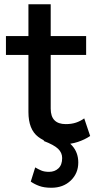

<svg xmlns="http://www.w3.org/2000/svg" viewBox="-20 -670 445 905"><path d="M377 -112 405 -29Q380 -12 347 -1Q314 10 276 10Q206 10 160 -25Q114 -60 114 -142V-411H8V-500H114V-650H219V-500H386V-411H219V-158Q219 -85 290 -85Q317 -85 338 -92Q359 -99 377 -112ZM185 -6 227 -32Q291 -16 320 16.5Q349 49 349 96Q349 147 313.5 181Q278 215 222 215Q188 215 165 206.5Q142 198 125 186L146 119Q159 127 174 133.5Q189 140 211 140Q238 140 255.5 123.5Q273 107 273 75Q273 50 254 31.5Q235 13 185 -6Z"/></svg>

Font: Prodigy Sans Medium
Style: Regular
Weight: 500
Designer: Wei Huang
Foundry: Wei Huang
Version: Version 1.003; ttfautohint (v1.8.3)